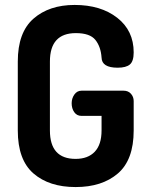

<svg xmlns="http://www.w3.org/2000/svg" viewBox="-20 -751 604 777"><path d="M391 -518Q388 -562 366 -589.5Q344 -617 287 -617Q182 -617 182 -502V-223Q182 -108 286 -108Q336 -108 363.5 -137Q391 -166 391 -223V-282H310Q291 -282 280.5 -297Q270 -312 270 -333Q270 -353 281 -368.5Q292 -384 310 -384H480Q499 -384 510 -371.5Q521 -359 521 -342V-223Q521 -104 457 -49Q393 6 286 6Q179 6 115.5 -49Q52 -104 52 -223V-502Q52 -620 115.5 -675.5Q179 -731 282 -731Q388 -731 454.5 -679Q521 -627 521 -539Q521 -503 505.5 -490Q490 -477 456 -477Q392 -477 391 -518Z"/></svg>

Font: Dosis
Style: Bold
Weight: 700
Designer: Edgar Tolentino, Pablo Impallari, Igino Marini
Foundry: Edgar Tolentino, Pablo Impallari, Igino Marini
Version: Version 1.007